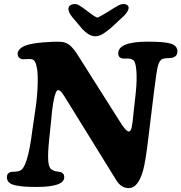

<svg xmlns="http://www.w3.org/2000/svg" viewBox="-20 -922 904 957"><path d="M522.9 -866.2Q558.1 -888.7 570.8 -895.3Q583.5 -901.9 594.2 -901.9Q607.4 -901.9 614.7 -896.2Q622.1 -890.6 621.1 -880.9Q618.7 -863.8 598.1 -843.3L535.2 -784.7Q506.8 -760.7 489.3 -751Q471.7 -741.2 454.1 -741.2Q425.3 -741.2 391.6 -775.9L341.3 -835.4Q318.8 -862.8 321.3 -880.9Q322.3 -890.6 331.3 -896.2Q340.3 -901.9 354 -901.9Q363.8 -901.9 373.8 -896Q383.8 -890.1 408.2 -872.1Q413.1 -868.2 416 -866.2Q420.9 -862.8 429.9 -856Q439 -849.1 443.1 -846.2Q447.3 -843.3 453.6 -839.6Q460 -835.9 465.3 -834Q476.1 -837.4 522.9 -866.2ZM141.6 -275.4 156.7 -377.9Q167 -449.2 168 -510.3Q168.9 -571.3 161.6 -593.3Q156.7 -621.1 139.6 -626.5Q128.9 -628.9 110.1 -627.2Q91.3 -625.5 85.4 -628.4Q67.9 -634.8 67.9 -653.8Q67.9 -667 79.3 -678Q90.8 -689 106.9 -694.8Q134.8 -705.6 194.1 -710.7Q253.4 -715.8 284.2 -713.4Q307.6 -711.9 325 -698.7Q342.3 -685.5 362.3 -655.8L577.6 -315.9Q607.9 -266.6 622.1 -266.6Q631.8 -266.6 636.5 -287.6Q641.1 -308.6 646 -363.3L656.7 -460Q663.6 -525.9 659.4 -572.8Q655.3 -619.6 641.1 -624Q630.9 -631.3 612.5 -630.1Q594.2 -628.9 585 -632.3Q569.3 -636.7 569.3 -655.8Q569.3 -714.4 717.8 -714.4Q800.8 -714.4 832.5 -704.1Q864.3 -693.8 864.3 -665.5Q864.3 -642.6 841.8 -634.8Q835 -632.8 817.1 -632.3Q799.3 -631.8 790 -628.4Q773.4 -620.6 766.6 -591.6Q759.8 -562.5 749 -475.6Q747.1 -460.9 746.1 -453.1L720.7 -244.6Q706.1 -119.1 693.4 -73.2Q668.5 15.6 622.1 15.6Q585 15.6 561 -21.5L304.7 -436Q303.7 -438 300.8 -442.1Q297.9 -446.3 296.6 -448.2Q295.4 -450.2 293 -453.9Q290.5 -457.5 289.1 -459.2Q287.6 -460.9 285.4 -463.6Q283.2 -466.3 281.5 -467.5Q279.8 -468.8 277.6 -470.2Q275.4 -471.7 273.2 -472.2Q271 -472.7 269 -472.7Q263.2 -472.7 256.8 -456.8Q250.5 -440.9 244.6 -405.8Q238.8 -370.6 234.9 -321.8L225.6 -231.9Q217.3 -153.3 220.7 -117.4Q224.1 -81.5 240.2 -75.7Q248 -70.8 255.4 -68.8Q262.7 -66.9 270.5 -66.2Q278.3 -65.4 283.2 -64Q300.3 -57.6 300.3 -39.1Q300.3 9.8 163.6 9.8Q127.9 9.8 105 8.3Q82 6.8 59.1 2.2Q36.1 -2.4 25.1 -12.7Q14.2 -22.9 14.2 -39.1Q14.2 -57.1 30.8 -64Q36.1 -65.9 52 -66.2Q67.9 -66.4 78.1 -70.8Q117.7 -82 141.6 -275.4Z"/></svg>

Font: Cooper*
Style: Bold Italic
Weight: 700
Italic angle: -7°
Designer: Owen Earl
Foundry: indestructible type*
Version: Version 0.001